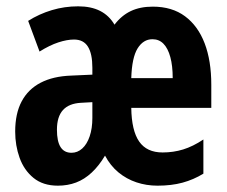

<svg xmlns="http://www.w3.org/2000/svg" viewBox="-20 -577 719 607"><path d="M463 -556Q524 -556 565 -525.5Q606 -495 627 -440Q648 -385 648 -309V-236H395Q396 -164 420 -129.5Q444 -95 494 -95Q528 -95 559 -104.5Q590 -114 623 -136V-28Q592 -9 557 0.5Q522 10 478 10Q443 10 411.5 -0.5Q380 -11 354.5 -32Q329 -53 312 -85Q293 -53 270 -31.5Q247 -10 220.5 0Q194 10 163 10Q116 10 86 -14.5Q56 -39 42 -78Q28 -117 28 -161Q28 -218 48.5 -256.5Q69 -295 108.5 -315.5Q148 -336 205 -338L272 -341V-363Q272 -407 258 -429.5Q244 -452 214 -452Q192 -452 164.5 -443Q137 -434 105 -414L69 -511Q104 -533 144 -545Q184 -557 227 -557Q268 -557 296.5 -542.5Q325 -528 342 -499Q364 -528 393.5 -542Q423 -556 463 -556ZM236 -252Q198 -250 179 -229Q160 -208 160 -167Q160 -130 171.5 -112Q183 -94 206 -94Q225 -94 240 -107.5Q255 -121 263.5 -146Q272 -171 272 -204V-254ZM462 -453Q433 -453 415 -424Q397 -395 395 -330H526Q526 -369 518.5 -396.5Q511 -424 497 -438.5Q483 -453 462 -453Z"/></svg>

Font: Noto Sans Display ExtraCondensed
Style: Bold
Weight: 700
Width: 2
Designer: Monotype Design Team
Foundry: Monotype Imaging Inc.
Version: Version 2.003